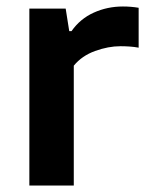

<svg xmlns="http://www.w3.org/2000/svg" viewBox="-20 -572 454 592"><path d="M70.5 0V-545.5H182.5L193.5 -476H200.5Q227 -514 269 -533Q311 -552 359 -552Q384 -552 407.5 -548V-425Q394.5 -427.5 380 -428.5Q365.5 -429.5 351.5 -429.5Q314 -429.5 273.2 -414.8Q232.5 -400 207.5 -369.5V0Z"/></svg>

Font: Encode Sans SemiExpanded SemiExpanded SemiBold
Style: Regular
Weight: 600
Width: 6
Designer: Multiple Designers
Foundry: Impallari Type
Version: Version 3.000; ttfautohint (v1.8.3) -l 8 -r 50 -G 200 -x 14 